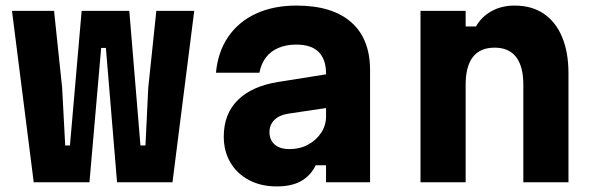

<svg xmlns="http://www.w3.org/2000/svg" viewBox="-20 -654 2140 689"><path d="M101 0 23 -615H174L203 -339L214 -132H231L273 -615H444L484 -132H502L512 -339L541 -615H677L599 0H400L360 -482H343L301 0Z M1161 -389V-268L1014 -246Q982 -241 964.5 -223.5Q947 -206 947 -180Q947 -152 965.5 -135.5Q984 -119 1019 -119Q1056 -119 1085.5 -135Q1115 -151 1132.5 -177.5Q1150 -204 1150 -236V-390Q1150 -441 1123.5 -467.5Q1097 -494 1043 -494Q1007 -494 979 -482Q951 -470 934 -447.5Q917 -425 911 -393H755Q762 -468 799 -522Q836 -576 898.5 -605Q961 -634 1044 -634Q1172 -634 1240 -574.5Q1308 -515 1308 -402V0H1150V-61H1113Q1095 -24 1061 -4.5Q1027 15 973 15Q917 15 874 -7.5Q831 -30 807 -70.5Q783 -111 783 -164Q783 -245 833.5 -295Q884 -345 979 -360Z M1489 0V-615H1651V-559H1688Q1708 -594 1744 -614Q1780 -634 1827 -634Q1888 -634 1931 -605Q1974 -576 1997 -521.5Q2020 -467 2020 -390V0H1858V-350Q1858 -416 1832 -449.5Q1806 -483 1755 -483Q1703 -483 1677 -449.5Q1651 -416 1651 -350V0Z"/></svg>

Font: Martian Mono
Style: Bold
Weight: 700
Designer: Roman Shamin
Foundry: Evil Martians
Version: Version 1.000